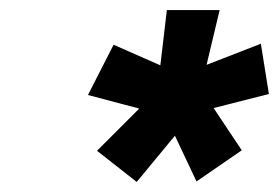

<svg xmlns="http://www.w3.org/2000/svg" viewBox="-20 -757 555 382"><path d="M252 -395 173 -457 257 -541 155 -568 206 -668 299 -627 312 -737H417L391 -628L499 -670L515 -570L405 -542L461 -458L371 -396L328 -487Z"/></svg>

Font: Tomorrow SemiBold
Style: Italic
Weight: 600
Italic angle: -10°
Designer: Tony de Marco, Monica Rizzolli
Foundry: Just in Type
Version: Version 2.002